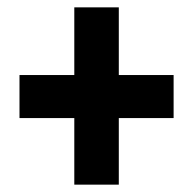

<svg xmlns="http://www.w3.org/2000/svg" viewBox="-20 -615 525 522"><path d="M303 -411V-595H182V-411H33V-294H182V-113H303V-294H452V-411Z"/></svg>

Font: Noto Sans Khmer UI ExtraCondensed ExtraBold
Style: Regular
Weight: 800
Width: 2
Designer: Danh Hong and the Monotype Design Team
Foundry: Monotype Imaging Inc.
Version: Version 2.002